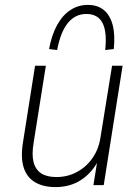

<svg xmlns="http://www.w3.org/2000/svg" viewBox="-20 -755 568 783"><path d="M206 8Q157 8 123.5 -11.5Q90 -31 77 -70.5Q64 -110 73 -170L123 -487H167L117 -172Q109 -124 117 -93.5Q125 -63 148 -48Q171 -33 210 -33Q256 -33 294.5 -54Q333 -75 358 -111.5Q383 -148 390 -196L437 -487H480L403 0H361L378 -106H384Q357 -52 312 -22Q267 8 206 8ZM213 -551 180 -555Q191 -613 213 -653Q235 -693 267 -714Q299 -735 338 -735Q378 -735 403.5 -714Q429 -693 439.5 -653Q450 -613 444 -555L409 -551Q417 -625 398 -661.5Q379 -698 332 -698Q287 -698 257 -661.5Q227 -625 213 -551Z"/></svg>

Font: Nunito Sans 10pt SemiCondensed ExtraLight
Style: Italic
Weight: 250
Width: 4
Italic angle: -9°
Designer: Vernon Adams
Foundry: Vernon Adams
Version: Version 3.101;gftools[0.9.27]